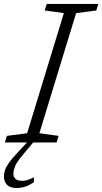

<svg xmlns="http://www.w3.org/2000/svg" viewBox="-50 -727 522 980"><path d="M18.5 160Q18.5 176 29.5 186Q40.5 196 61 196Q76 196 89.2 192.2Q102.5 188.5 123 177.5V203Q98.5 219.5 77.5 226Q56.5 232.5 34.5 232.5Q0 232.5 -15 215.5Q-30 198.5 -30 174.5Q-30 159.5 -25.5 144Q-21 128.5 -6 106.5Q9 84.5 40 51.5L88 0H-25L-14.5 -33.5L88.5 -47L276 -660L178 -673.5L188.5 -707H452L441.5 -673.5L338.5 -660L151 -47L249 -33.5L239 0H119.5L68.5 61Q34.5 101.5 26.5 123Q18.5 144.5 18.5 160Z"/></svg>

Font: Newsreader 6pt Light
Style: Italic
Weight: 300
Italic angle: -17°
Designer: Hugues Gentile
Foundry: Production Type
Version: Version 1.003; ttfautohint (v1.8.3)